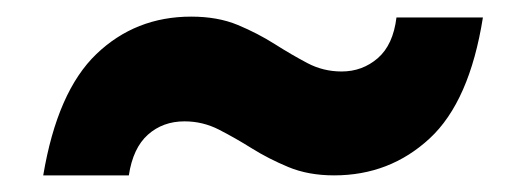

<svg xmlns="http://www.w3.org/2000/svg" viewBox="-20 -434 633 231"><path d="M382 -223Q351 -223 327 -233Q303 -243 283 -255.5Q263 -268 243.5 -278Q224 -288 202 -288Q176 -288 158 -272Q140 -256 135 -223H32Q49 -324 96 -369Q143 -414 210 -414Q242 -414 266 -404Q290 -394 310.5 -381Q331 -368 350 -358Q369 -348 391 -348Q416 -348 434.5 -364Q453 -380 457 -413H561Q545 -312 497 -267.5Q449 -223 382 -223Z"/></svg>

Font: Parkinsans SemiBold
Style: Regular
Weight: 600
Designer: Red Stone, Indian Type Foundry
Foundry: Indian Type Foundry
Version: Version 1.000